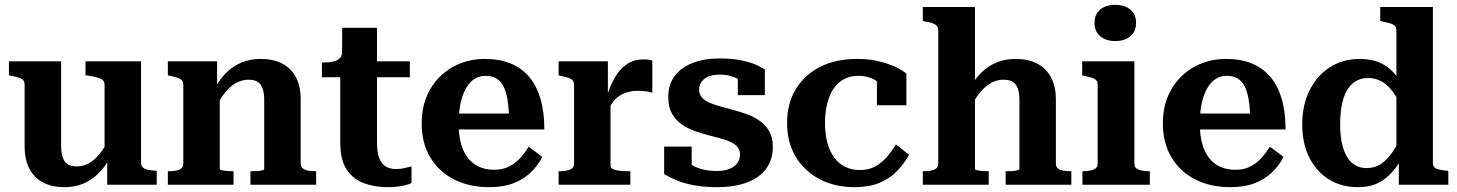

<svg xmlns="http://www.w3.org/2000/svg" viewBox="-20 -765 6034 795"><path d="M233 -511V-163Q233 -133 239.5 -113.5Q246 -94 260 -85Q274 -76 298 -76Q324 -76 347 -88.5Q370 -101 391.5 -126.5Q413 -152 432 -193L434 -108Q411 -69 383.5 -43Q356 -17 322 -3.5Q288 10 247 10Q197 10 160 -8.5Q123 -27 102.5 -65Q82 -103 82 -159V-414Q82 -432 69 -439Q56 -446 27 -451L17 -453V-511ZM564 -511V-90Q564 -79 571.5 -72Q579 -65 592.5 -62Q606 -59 625 -58L629 -57V0H424V-111L413 -113V-414Q413 -432 397 -439Q381 -446 352 -451L334 -453V-511Z M675 0V-56H676Q694 -56 708.5 -58.5Q723 -61 731 -68Q739 -75 739 -88V-414Q739 -426 733 -432.5Q727 -439 715 -443Q703 -447 684 -451L675 -453V-511H879V-402L890 -398V-65Q890 -62 899 -60Q908 -58 921 -57Q934 -56 944 -56H947V0ZM1289 0H1017V-56H1019Q1029 -56 1042 -56.5Q1055 -57 1064.5 -59.5Q1074 -62 1074 -65V-350Q1074 -379 1067.5 -398Q1061 -417 1047 -426Q1033 -435 1009 -435Q982 -435 957.5 -421.5Q933 -408 912 -382Q891 -356 871 -317L870 -401Q892 -440 919.5 -466.5Q947 -493 982 -507Q1017 -521 1059 -521Q1110 -521 1147 -502.5Q1184 -484 1204.5 -446.5Q1225 -409 1225 -352V-88Q1225 -75 1233.5 -68Q1242 -61 1255.5 -58.5Q1269 -56 1287 -56H1289Z M1313 -445V-506H1317Q1341 -506 1359 -510Q1377 -514 1387 -524Q1397 -534 1397 -552L1486 -511H1677V-445ZM1541 -175Q1541 -134 1550.5 -110Q1560 -86 1577.5 -75.5Q1595 -65 1620 -65Q1640 -65 1657 -69.5Q1674 -74 1684 -76V-7Q1676 -3 1661.5 1Q1647 5 1628 7.5Q1609 10 1585 10Q1531 10 1486.5 -6.5Q1442 -23 1415.5 -63Q1389 -103 1389 -173V-493L1396 -501L1397 -650H1541Z M1879 -253Q1879 -207 1888.5 -171.5Q1898 -136 1917 -111.5Q1936 -87 1963.5 -74.5Q1991 -62 2026 -62Q2063 -62 2090 -76.5Q2117 -91 2136.5 -113.5Q2156 -136 2169 -158L2226 -115Q2207 -79 2177 -50.5Q2147 -22 2105 -6Q2063 10 2006 10Q1923 10 1860 -22Q1797 -54 1761.5 -113.5Q1726 -173 1726 -254Q1726 -334 1760.5 -394Q1795 -454 1854.5 -487.5Q1914 -521 1988 -521Q2048 -521 2093.5 -502.5Q2139 -484 2170 -448Q2201 -412 2217.5 -357Q2234 -302 2234 -229H1858V-295H2113L2088 -268Q2087 -319 2081 -354Q2075 -389 2063.5 -410Q2052 -431 2033.5 -441Q2015 -451 1990 -451Q1966 -451 1946 -439Q1926 -427 1911 -402Q1896 -377 1887.5 -340Q1879 -303 1879 -253Z M2681 -514V-381Q2674 -384 2664 -385.5Q2654 -387 2643.5 -388Q2633 -389 2623 -389Q2599 -389 2579 -383.5Q2559 -378 2543 -367Q2527 -356 2514 -337.5Q2501 -319 2489 -293L2488 -353Q2503 -402 2523 -439Q2543 -476 2573 -497.5Q2603 -519 2645 -519Q2657 -519 2666.5 -517.5Q2676 -516 2681 -514ZM2293 0V-56H2295Q2322 -56 2339.5 -62.5Q2357 -69 2357 -88V-414Q2357 -426 2351 -432.5Q2345 -439 2333 -443Q2321 -447 2302 -451L2293 -453V-511H2497V-354L2508 -365V-79Q2508 -69 2520 -64Q2532 -59 2549 -57.5Q2566 -56 2579 -56H2590V0Z M3044 -126Q3044 -144 3034 -156Q3024 -168 3006.5 -176.5Q2989 -185 2967 -191Q2945 -197 2921 -203Q2890 -211 2859.5 -221.5Q2829 -232 2803.5 -249.5Q2778 -267 2762.5 -294.5Q2747 -322 2747 -364Q2747 -414 2773 -449.5Q2799 -485 2847 -504Q2895 -523 2960 -523Q3012 -523 3050 -515Q3088 -507 3112.5 -496Q3137 -485 3147 -477V-371H3035V-461Q3049 -462 3057 -457.5Q3065 -453 3067.5 -446Q3070 -439 3068.5 -430.5Q3067 -422 3064 -414Q3053 -428 3037.5 -437Q3022 -446 3003 -451Q2984 -456 2960 -456Q2918 -456 2896.5 -438.5Q2875 -421 2875 -393Q2875 -375 2885.5 -362.5Q2896 -350 2914 -341.5Q2932 -333 2955.5 -326.5Q2979 -320 3004 -313Q3035 -305 3066 -294.5Q3097 -284 3123 -266.5Q3149 -249 3164.5 -222.5Q3180 -196 3180 -157Q3180 -105 3153 -67.5Q3126 -30 3074 -10Q3022 10 2948 10Q2895 10 2853 2Q2811 -6 2780.5 -19Q2750 -32 2730 -44V-158H2844V-38Q2827 -47 2818 -57Q2809 -67 2806.5 -76.5Q2804 -86 2806.5 -94Q2809 -102 2816 -106Q2831 -89 2850.5 -78.5Q2870 -68 2894.5 -62.5Q2919 -57 2948 -57Q2978 -57 2999 -65Q3020 -73 3032 -88.5Q3044 -104 3044 -126Z M3540 -61Q3579 -61 3607 -77.5Q3635 -94 3655.5 -119Q3676 -144 3690 -167L3744 -124Q3723 -86 3693 -55.5Q3663 -25 3620.5 -7.5Q3578 10 3519 10Q3437 10 3374 -23Q3311 -56 3275 -115.5Q3239 -175 3239 -256Q3239 -337 3275.5 -396.5Q3312 -456 3376.5 -488.5Q3441 -521 3528 -521Q3583 -521 3624.5 -510Q3666 -499 3693.5 -485Q3721 -471 3733 -460V-329H3611V-452Q3624 -450 3632.5 -444.5Q3641 -439 3645 -430.5Q3649 -422 3649 -412.5Q3649 -403 3644 -394Q3630 -419 3601 -435Q3572 -451 3535 -451Q3490 -451 3459 -427Q3428 -403 3412 -359Q3396 -315 3396 -256Q3396 -211 3405.5 -175Q3415 -139 3433.5 -113.5Q3452 -88 3479 -74.5Q3506 -61 3540 -61Z M4017 -736V-65Q4017 -62 4026 -60Q4035 -58 4047.5 -57Q4060 -56 4071 -56H4074V0H3801V-56H3802Q3820 -56 3834.5 -58.5Q3849 -61 3857 -68Q3865 -75 3865 -88V-639Q3865 -651 3859.5 -657.5Q3854 -664 3842 -668.5Q3830 -673 3810 -676L3801 -678V-736ZM4416 0H4144V-56H4145Q4156 -56 4169 -56.5Q4182 -57 4191.5 -59.5Q4201 -62 4201 -65V-350Q4201 -379 4194.5 -398Q4188 -417 4173.5 -426Q4159 -435 4135 -435Q4108 -435 4083.5 -421.5Q4059 -408 4038 -382Q4017 -356 3997 -318L3996 -402Q4018 -440 4045.5 -466.5Q4073 -493 4108 -507Q4143 -521 4185 -521Q4236 -521 4273 -502.5Q4310 -484 4331 -446.5Q4352 -409 4352 -352V-88Q4352 -75 4360 -68Q4368 -61 4382.5 -58.5Q4397 -56 4414 -56H4416Z M4598 -595Q4559 -595 4535.5 -615Q4512 -635 4512 -670Q4512 -706 4535.5 -725.5Q4559 -745 4598 -745Q4637 -745 4660.5 -725.5Q4684 -706 4684 -670Q4684 -635 4660.5 -615Q4637 -595 4598 -595ZM4677 -511V-88Q4677 -69 4695 -62.5Q4713 -56 4740 -56H4741V0H4462V-56H4463Q4490 -56 4507.5 -62.5Q4525 -69 4525 -88V-414Q4525 -432 4512 -438.5Q4499 -445 4470 -451L4461 -453V-511Z M4948 -253Q4948 -207 4957.5 -171.5Q4967 -136 4986 -111.5Q5005 -87 5032.5 -74.5Q5060 -62 5095 -62Q5132 -62 5159 -76.5Q5186 -91 5205.5 -113.5Q5225 -136 5238 -158L5295 -115Q5276 -79 5246 -50.5Q5216 -22 5174 -6Q5132 10 5075 10Q4992 10 4929 -22Q4866 -54 4830.5 -113.5Q4795 -173 4795 -254Q4795 -334 4829.5 -394Q4864 -454 4923.5 -487.5Q4983 -521 5057 -521Q5117 -521 5162.5 -502.5Q5208 -484 5239 -448Q5270 -412 5286.5 -357Q5303 -302 5303 -229H4927V-295H5182L5157 -268Q5156 -319 5150 -354Q5144 -389 5132.5 -410Q5121 -431 5102.5 -441Q5084 -451 5059 -451Q5035 -451 5015 -439Q4995 -427 4980 -402Q4965 -377 4956.5 -340Q4948 -303 4948 -253Z M5913 -90Q5913 -72 5929.5 -66Q5946 -60 5974 -58L5977 -57V0H5772V-116L5762 -112V-639Q5762 -651 5756 -657.5Q5750 -664 5737 -668Q5724 -672 5704 -676L5695 -678V-736H5913ZM5610 -521Q5654 -521 5687.5 -508Q5721 -495 5747 -468Q5773 -441 5794 -400L5792 -305Q5771 -352 5749 -382.5Q5727 -413 5701.5 -427.5Q5676 -442 5644 -442Q5616 -442 5594 -429Q5572 -416 5557.5 -391Q5543 -366 5536 -330.5Q5529 -295 5529 -250Q5529 -208 5536 -174Q5543 -140 5557 -116.5Q5571 -93 5591.5 -81Q5612 -69 5639 -69Q5671 -69 5696.5 -85Q5722 -101 5745 -134.5Q5768 -168 5792 -218L5794 -125Q5769 -80 5742 -50Q5715 -20 5681.5 -5Q5648 10 5603 10Q5534 10 5482 -22.5Q5430 -55 5401 -113.5Q5372 -172 5372 -250Q5372 -330 5402.5 -391Q5433 -452 5486.5 -486.5Q5540 -521 5610 -521Z"/></svg>

Font: Roboto Serif 28pt SemiBold
Style: Regular
Weight: 600
Designer: Greg Gazdowicz
Foundry: Commercial Type
Version: Version 1.008